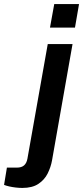

<svg xmlns="http://www.w3.org/2000/svg" viewBox="-123 -743 409 945"><path d="M123 -607 144 -723H266L246 -607ZM-13 182Q-28 182 -45.5 180Q-63 178 -78 174.5Q-93 171 -103 167L-89 82H-40Q-17 82 -4.5 71Q8 60 12 38L112 -526H234L133 47Q127 80 111.5 111Q96 142 66 162Q36 182 -13 182Z"/></svg>

Font: Archivo Variable SemiBold
Style: Italic
Weight: 600
Italic angle: -10°
Designer: Hector Gatti
Foundry: Omnibus-Type
Version: Version 2.001